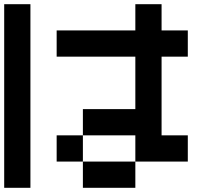

<svg xmlns="http://www.w3.org/2000/svg" viewBox="-20 -895 1040 915"><path d="M0 0V-875H125V0ZM250 -125V-250H375V-125ZM250 -625V-750H625V-875H750V-750H875V-625H750V-250H875V-125H625V-250H375V-375H625V-625ZM375 -125H625V0H375Z"/></svg>

Font: GalmuriMono7 Regular
Style: Regular
Weight: 400
Designer: Lee Minseo (quiple)
Version: Version 2.399;hotconv 1.1.1;makeotfexe 2.6.0 DEVELOPMENT